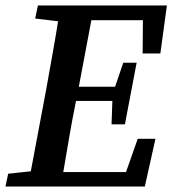

<svg xmlns="http://www.w3.org/2000/svg" viewBox="-33 -684 640 704"><path d="M96 -616 106 -664H579L555 -488H490L491 -610H302L256 -366H389L419 -454H468L425 -228H376L379 -314H246L245 -310Q232 -246 221 -182Q210 -118 199 -53H429L472 -175H537L498 0H-13L-3 -47L80 -56L136 -354Q147 -417 158.5 -480Q170 -543 180 -606Z"/></svg>

Font: Source Serif 4 Semibold
Style: Italic
Weight: 600
Italic angle: -12°
Designer: Frank Grießhammer
Foundry: Adobe
Version: Version 4.005;hotconv 1.1.0;makeotfexe 2.6.0